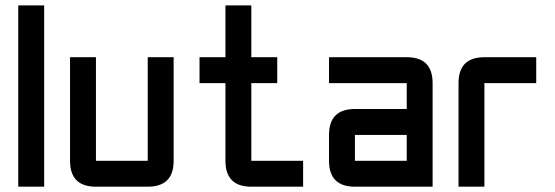

<svg xmlns="http://www.w3.org/2000/svg" viewBox="-20 -704 2091 724"><path d="M48.8 -683.6H146.5V0H48.8Z M537.1 -488.3H634.8V-97.7Q634.8 0 537.1 0H341.8Q244.1 0 244.1 -97.7V-488.3H341.8V-97.7H537.1Z M927.7 0Q830.1 0 830.1 -97.7V-390.6H732.4V-488.3H830.1V-683.6H927.7V-488.3H1025.4V-390.6H927.7V-97.7H1123V0Z M1611.3 0H1318.4Q1220.7 0 1220.7 -97.7V-195.3Q1220.7 -293 1318.4 -293H1513.7V-390.6H1220.7V-488.3H1513.7Q1611.3 -488.3 1611.3 -390.6ZM1318.4 -97.7H1513.7V-195.3H1318.4Z M1806.6 -488.3H2002V-390.6H1806.6V0H1709V-390.6Q1709 -488.3 1806.6 -488.3Z"/></svg>

Font: BabelStone Runic Long Branch
Style: Regular
Weight: 400
Designer: Andrew West
Foundry: BabelStone
Version: Version 3.002 March 14, 2022